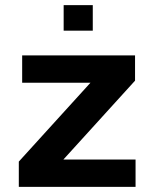

<svg xmlns="http://www.w3.org/2000/svg" viewBox="-20 -725 599 745"><path d="M53 0V-98L331 -404H66V-510H504V-412L226 -106H506V0ZM227 -606V-705H340V-606Z"/></svg>

Font: Saira SemiExpanded SemiBold
Style: Regular
Weight: 600
Width: 6
Designer: Hector Gatti with collaboration of the Omnibus-Type team
Foundry: Omnibus-Type
Version: Version 1.101